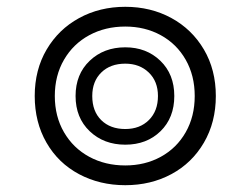

<svg xmlns="http://www.w3.org/2000/svg" viewBox="-20 -536 735 564"><path d="M82 -254Q82 -331 117 -390.5Q152 -450 212.5 -483Q273 -516 348 -516Q423 -516 483.5 -483Q544 -450 579 -390.5Q614 -331 614 -254Q614 -177 579 -117Q544 -57 483.5 -24.5Q423 8 348 8Q273 8 212 -24.5Q151 -57 116.5 -117Q82 -177 82 -254ZM552 -254Q552 -314 525.5 -360.5Q499 -407 452.5 -432.5Q406 -458 348 -458Q289 -458 242 -432.5Q195 -407 168 -360.5Q141 -314 141 -254Q141 -194 168 -147.5Q195 -101 242 -75.5Q289 -50 348 -50Q406 -50 452.5 -75.5Q499 -101 525.5 -147.5Q552 -194 552 -254ZM202 -254Q202 -318 243.5 -357.5Q285 -397 348 -397Q410 -397 451 -357.5Q492 -318 492 -254Q492 -190 451.5 -150.5Q411 -111 348 -111Q285 -111 243.5 -150.5Q202 -190 202 -254ZM444 -254Q444 -297 417 -323Q390 -349 348 -349Q304 -349 277.5 -323Q251 -297 251 -254Q251 -209 277.5 -183Q304 -157 348 -157Q391 -157 417.5 -183.5Q444 -210 444 -254Z"/></svg>

Font: Trirong ExtraBold
Style: Regular
Weight: 800
Designer: Katatrad Team
Foundry: CadsonDemak
Version: Version 1.001